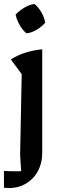

<svg xmlns="http://www.w3.org/2000/svg" viewBox="-23 -750 311 973"><path d="M24 203Q18 203 10.5 202.5Q3 202 -3 201V116Q12 117 27 117.5Q42 118 58 118Q73 118 87.5 117.5Q102 117 117 116L86 139Q84 113 82 85Q80 57 79 33L87 -374L32 -449Q67 -471 107 -483.5Q147 -496 191 -500V25Q191 64 178.5 96.5Q166 129 143 153Q120 177 89.5 190Q59 203 24 203ZM111 -581Q91 -598 76.5 -623.5Q62 -649 56 -676Q75 -696 100 -711Q125 -726 152 -730Q173 -712 187.5 -686.5Q202 -661 206 -635Q189 -615 163.5 -599.5Q138 -584 111 -581Z"/></svg>

Font: Piazzolla 24pt SemiBold
Style: Regular
Weight: 600
Designer: Juan Pablo del Peral
Foundry: Huerta Tipografica
Version: Version 2.005